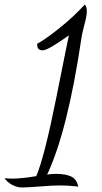

<svg xmlns="http://www.w3.org/2000/svg" viewBox="-66 -740 452 847"><path d="M308 -720Q317 -712 317 -689Q317 -671 306.5 -631.5Q296 -592 294 -577Q233 -163 142 30Q163 27 182 27Q224 27 248.5 39Q273 51 279 83Q234 78 200 78Q167 78 111.5 82.5Q56 87 30 87Q10 87 -11.5 76Q-33 65 -46 46Q-26 48 -14 48Q30 48 94 37Q130 -47 183 -312.5Q236 -578 238 -584Q145 -518 123 -518Q110 -518 104 -524Q98 -530 98 -547Q131 -564 195 -615Q259 -666 308 -720Z"/></svg>

Font: Dancing Script
Style: Regular
Weight: 400
Designer: Pablo Impallari
Foundry: Pablo Impallari. www.impallari.com
Version: Version 1.002